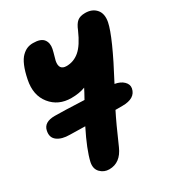

<svg xmlns="http://www.w3.org/2000/svg" viewBox="-189 -601 951 1028"><g transform="rotate(-30 286.5 -87.0)"><path d="M186 308.1Q153.8 308.1 131.6 285.4Q109.4 262.7 117.2 224.1Q132.8 155.8 189 43.9Q106.9 42 95.2 42Q45.9 42 18.3 21.5Q-9.3 1 -1 -38.1Q8.3 -85.9 75.2 -85.9Q124 -85.9 255.9 -80.1Q278.3 -120.1 287.1 -138.2Q250 -124 201.2 -124Q121.1 -124 75 -181.4Q28.8 -238.8 46.9 -327.1Q56.2 -373.5 69.6 -405Q83 -436.5 99.6 -452.6Q116.2 -468.8 132.6 -475.3Q148.9 -481.9 168.9 -481.9Q216.8 -481.9 233.9 -459.5Q251 -437 244.1 -402.8Q243.2 -397.9 239.5 -383.8Q235.8 -369.6 231.7 -355.5Q227.5 -341.3 227.1 -338.9Q216.8 -285.2 264.2 -285.2Q308.6 -285.2 344 -315.2Q379.4 -345.2 412.1 -419.9Q425.3 -453.6 442.4 -467.8Q459.5 -481.9 491.2 -481.9Q534.7 -481.9 558.6 -454.3Q582.5 -426.8 573.2 -377.9Q557.1 -297.9 438 -74.2Q472.7 -68.4 491.9 -49.3Q511.2 -30.3 506.8 -6.8Q495.6 48.8 416 48.8H373Q341.8 109.9 289.1 231Q255.4 308.1 186 308.1Z"/></g></svg>

Font: Shantell Sans Bouncy
Style: Italic
Weight: 800
Italic angle: -11.31°
Designer: Stephen Nixon, Anya Danilova, Shantell Martin
Foundry: Arrow Type
Version: Version 1.006;[9816181b4]